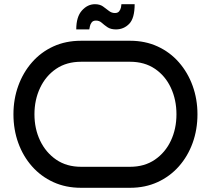

<svg xmlns="http://www.w3.org/2000/svg" viewBox="-20 -894 1004 914"><path d="M920 -350Q920 -277 897 -213.5Q874 -150 831.5 -102Q789 -54 730 -27Q671 0 599 0H366Q293 0 234 -27Q175 -54 132.5 -102Q90 -150 67 -213.5Q44 -277 44 -350Q44 -422 67 -485.5Q90 -549 132.5 -597.5Q175 -646 234 -673Q293 -700 366 -700H599Q671 -700 730 -673Q789 -646 831.5 -597.5Q874 -549 897 -485.5Q920 -422 920 -350ZM820 -350Q820 -419 793.5 -476Q767 -533 717.5 -566.5Q668 -600 599 -600H366Q297 -600 247.5 -566.5Q198 -533 171 -476Q144 -419 144 -350Q144 -281 171 -224.5Q198 -168 247.5 -134Q297 -100 366 -100H599Q668 -100 717.5 -134Q767 -168 793.5 -224.5Q820 -281 820 -350ZM621 -874Q621 -807 595 -780.5Q569 -754 532 -754Q507 -754 491.5 -764.5Q476 -775 464.5 -785.5Q453 -796 437 -796Q423 -796 416.5 -787.5Q410 -779 408 -769Q406 -759 405 -754H343Q343 -814 370 -844Q397 -874 432 -874Q455 -874 470 -863.5Q485 -853 498 -842.5Q511 -832 527 -832Q541 -832 547.5 -840.5Q554 -849 556 -859Q558 -869 558 -874Z"/></svg>

Font: Bruno Ace SC
Style: Regular
Weight: 400
Version: Version 1.100; ttfautohint (v1.8.4.7-5d5b);gftools[0.9.27]